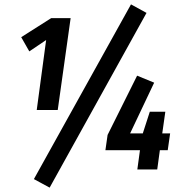

<svg xmlns="http://www.w3.org/2000/svg" viewBox="-20 -775 834 878"><path d="M303 -692 244 -272H148L191 -592L114 -540L77 -605L214 -692ZM579 -755 650 -716 207 83 135 44ZM758 -165 747 -88H711L699 0H608L620 -88H462L472 -158L607 -429L685 -397L575 -165H633L665 -264H736L722 -165Z"/></svg>

Font: Fira Sans Extra Condensed SemiBold
Style: Italic
Weight: 600
Width: 3
Italic angle: -8°
Designer: Carrois Corporate & Edenspiekermann AG
Foundry: Carrois Corporate GbR & Edenspiekermann AG
Version: Version 4.203